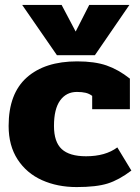

<svg xmlns="http://www.w3.org/2000/svg" viewBox="-20 -744 568 779"><path d="M70 -724H230L287 -616L342 -724H505L365 -520H211ZM15 -233Q15 -364 88.5 -429.5Q162 -495 293 -495Q364 -495 412 -478.5Q460 -462 507 -425V-301H354V-355Q342 -364 327.5 -367.5Q313 -371 292 -371Q249 -371 224 -336.5Q199 -302 199 -233Q199 -168 230.5 -139Q262 -110 329 -110Q408 -110 456 -146L513 -52Q463 -14 417 0.5Q371 15 291 15Q213 15 150.5 -13Q88 -41 51.5 -97Q15 -153 15 -233Z"/></svg>

Font: Pridi
Style: Bold
Weight: 700
Designer: Katatrad Team
Foundry: CadsonDemak
Version: Version 1.001